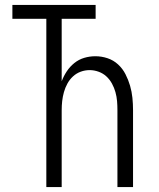

<svg xmlns="http://www.w3.org/2000/svg" viewBox="-20 -755 640 775"><path d="M167 0V-679H30V-735H366V-679H229V-427Q237 -448 249.5 -467Q262 -486 280 -500.5Q298 -515 320 -521.5Q342 -528 365 -528Q390 -528 414 -520Q438 -512 456.5 -495Q475 -478 486.5 -455.5Q498 -433 505 -409Q512 -385 514.5 -360Q517 -335 517 -310V0H454V-310Q454 -329 452.5 -347Q451 -365 446 -383Q441 -401 432 -417.5Q423 -434 409.5 -446.5Q396 -459 378 -465.5Q360 -472 342 -472Q323 -472 305.5 -465.5Q288 -459 274.5 -446.5Q261 -434 252 -417.5Q243 -401 238 -383Q233 -365 231 -347Q229 -329 229 -310V0Z"/></svg>

Font: Iosevka Light Extended
Style: Regular
Weight: 300
Width: 7
Monospace: yes
Designer: Belleve Invis
Foundry: Belleve Invis
Version: Version 32.5.0; ttfautohint (v1.8.4)